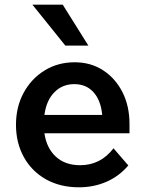

<svg xmlns="http://www.w3.org/2000/svg" viewBox="-20 -781 620 817"><path d="M463 -150 526 -77Q487 -31 433 -7.5Q379 16 316 16Q236 16 175.5 -18Q115 -52 81.5 -112.5Q48 -173 48 -250Q48 -326 80.5 -386Q113 -446 169.5 -481Q226 -516 298 -516Q366 -516 418.5 -482Q471 -448 501 -389Q531 -330 531 -254V-214H169Q178 -151 217.5 -114.5Q257 -78 321 -78Q408 -78 463 -150ZM296 -423Q245 -423 211 -388Q177 -353 169 -292H415Q409 -354 378 -388.5Q347 -423 296 -423ZM258 -587 118 -761H247L356 -587Z"/></svg>

Font: Wix Madefor Text SemiBold
Style: Regular
Weight: 600
Designer: Dalton Maag Ltd
Foundry: Dalton Maag Ltd
Version: Version 3.100